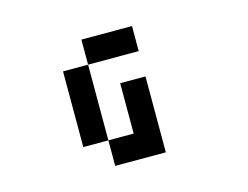

<svg xmlns="http://www.w3.org/2000/svg" viewBox="-81 -796 1052 816"><g transform="rotate(-15 444.5 -388.0)"><path d="M333 -110.4Q333 -138.7 333 -222.7Q360.4 -222.7 444.3 -222.7Q444.3 -277.3 444.3 -444.3Q471.7 -444.3 555.7 -444.3Q555.7 -361.3 555.7 -110.4Q500 -110.4 333 -110.4ZM222.7 -222.7Q222.7 -305.7 222.7 -555.7Q250 -555.7 333 -555.7Q333 -471.7 333 -222.7Q305.7 -222.7 222.7 -222.7ZM333 -555.7Q333 -583 333 -666Q388.7 -666 555.7 -666Q555.7 -638.7 555.7 -555.7Q500 -555.7 333 -555.7Z"/></g></svg>

Font: leko majuna
Style: pona
Weight: 400
Designer: Kelsey Higham
Version: Version 2.0